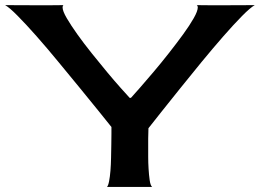

<svg xmlns="http://www.w3.org/2000/svg" viewBox="-195 -740 1028 760"><path d="M813.5 -719.7Q795.9 -710 762.7 -676.3Q729.5 -642.6 688.5 -595.7Q647.5 -548.8 602.5 -494.1Q557.6 -439.5 516.6 -388.2Q475.6 -336.9 442.4 -295.4Q409.2 -253.9 392.6 -232.4Q391.6 -211.9 391.6 -191.4Q391.6 -170.9 391.6 -149.4Q391.6 -140.6 391.6 -118.2Q391.6 -95.7 393.1 -71.8Q394.5 -47.9 397.5 -26.9Q400.4 -5.9 407.2 0H228.5Q233.4 -4.9 236.8 -22.5Q240.2 -40 242.2 -64Q244.1 -87.9 244.6 -115.2Q245.1 -142.6 245.6 -167Q246.1 -191.4 246.1 -210.4Q246.1 -229.5 246.1 -237.3Q229.5 -257.8 196.3 -299.3Q163.1 -340.8 121.6 -391.1Q80.1 -441.4 35.2 -496.1Q-9.8 -550.8 -50.8 -597.2Q-91.8 -643.6 -125 -677.2Q-158.2 -710.9 -174.8 -719.7Q-116.2 -719.7 -59.1 -719.2Q-2 -718.8 56.6 -719.7Q52.7 -717.8 52.7 -710.9Q52.7 -696.3 69.3 -668Q85.9 -639.6 111.3 -604Q136.7 -568.4 168 -529.3Q199.2 -490.2 228.5 -455.1Q257.8 -419.9 282.2 -392.6Q306.6 -365.2 318.4 -352.5H323.2Q335 -365.2 358.9 -392.6Q382.8 -419.9 412.6 -455.1Q442.4 -490.2 473.1 -529.3Q503.9 -568.4 529.8 -604Q555.7 -639.6 571.8 -668Q587.9 -696.3 587.9 -710.9Q587.9 -716.8 584 -719.7Q641.6 -718.8 698.7 -719.2Q755.9 -719.7 813.5 -719.7Z"/></svg>

Font: Cherry Cream Soda
Style: Regular
Weight: 400
Designer: Font Diner, Inc
Foundry: Font Diner, Inc
Version: Version 1.000